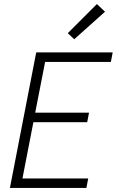

<svg xmlns="http://www.w3.org/2000/svg" viewBox="-20 -929 590 949"><path d="M29 0 159 -670H537L528 -623H203L154 -372H420L411 -325H145L91 -47H416L407 0ZM347 -735 315 -765 459 -909 499 -871Z"/></svg>

Font: Lode Dark
Style: Italic
Weight: 400
Italic angle: -11°
Monospace: yes
Designer: Belleve Invis
Foundry: Belleve Invis
Version: Version 29.2.0; ttfautohint (v1.8.3)